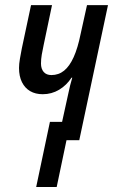

<svg xmlns="http://www.w3.org/2000/svg" viewBox="-20 -558 452 764"><path d="M124 186 178.7 -73.2H227.1L252.4 -188.5Q255.4 -203.6 259.3 -219Q263.2 -234.4 267.6 -249H264.6Q245.1 -218.8 215.3 -200.9Q185.5 -183.1 149.9 -183.1Q121.1 -183.1 100.1 -195.3Q79.1 -207.5 67.4 -231Q55.7 -254.4 55.7 -287.6Q55.7 -303.2 59.3 -324.5Q63 -345.7 66.9 -365.7L103.5 -537.6H187L153.8 -379.4Q149.4 -358.9 146.2 -340.6Q143.1 -322.3 143.1 -305.2Q143.1 -284.2 153.8 -271.7Q164.6 -259.3 184.6 -259.3Q213.4 -259.3 235.1 -276.9Q256.8 -294.4 273.2 -330.8Q289.6 -367.2 300.8 -422.9L326.2 -537.6H409.7L295.4 0H244.6L205.6 186Z"/></svg>

Font: Open Sans Condensed Medium
Style: Italic
Weight: 500
Width: 3
Italic angle: -12°
Designer: Monotype Design Team
Foundry: Monotype Imaging Inc.
Version: Version 3.000